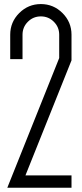

<svg xmlns="http://www.w3.org/2000/svg" viewBox="-20 -907 398 936"><path d="M328.6 8.3H15.6L268.6 -624V-737.8Q268.6 -774.9 242.4 -801Q216.3 -827.1 179.2 -827.1Q142.1 -827.1 116 -801Q89.8 -774.9 89.8 -737.8V-618.7H29.8V-737.8Q29.8 -799.3 73.7 -843.3Q117.7 -887.2 179.2 -887.2Q240.7 -887.2 284.7 -843.3Q328.6 -799.3 328.6 -737.8V-612.8L104 -51.8H328.6Z"/></svg>

Font: Ignotum
Style: Regular
Weight: 400
Designer: GGBot
Version: 0.10